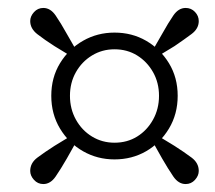

<svg xmlns="http://www.w3.org/2000/svg" viewBox="-20 -569 541 483"><path d="M373 -425 361 -437 388 -484Q403 -511 416 -530Q429 -549 447 -549Q461 -549 470.5 -539Q480 -529 480 -516Q480 -497 462 -483.5Q444 -470 419 -453ZM156 -328Q156 -295 171 -268Q186 -241 211.5 -225.5Q237 -210 268 -210Q300 -210 325 -225.5Q350 -241 365 -268Q380 -295 380 -328Q380 -361 365 -387.5Q350 -414 325 -429.5Q300 -445 268 -445Q237 -445 211.5 -429.5Q186 -414 171 -387.5Q156 -361 156 -328ZM109 -328Q109 -374 131 -410Q153 -446 189 -466.5Q225 -487 268 -487Q312 -487 347.5 -466.5Q383 -446 405 -410Q427 -374 427 -328Q427 -282 405 -245.5Q383 -209 347.5 -188.5Q312 -168 268 -168Q225 -168 189 -188.5Q153 -209 131 -245.5Q109 -282 109 -328ZM175 -437 163 -425 117 -453Q92 -469 74 -483Q56 -497 56 -516Q56 -528 65.5 -538.5Q75 -549 89 -549Q107 -549 120 -530Q133 -511 148 -484ZM163 -230 175 -218 148 -170Q133 -144 120 -125Q107 -106 89 -106Q75 -106 65.5 -116.5Q56 -127 56 -139Q56 -159 74 -172.5Q92 -186 117 -202ZM361 -218 373 -230 419 -202Q444 -186 462 -172.5Q480 -159 480 -139Q480 -127 470.5 -116.5Q461 -106 447 -106Q429 -106 416 -125Q403 -144 388 -170Z"/></svg>

Font: Source Serif 4 48pt SemiBold
Style: Italic
Weight: 600
Italic angle: -12°
Designer: Frank Grießhammer
Foundry: Adobe Systems Incorporated
Version: Version 4.004;hotconv 1.0.116;makeotfexe 2.5.65601